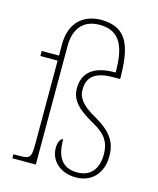

<svg xmlns="http://www.w3.org/2000/svg" viewBox="-114 -835 759 925"><g transform="rotate(15 265.0 -372.5)"><path d="M352 10C429 10 483 -42 483 -131C483 -199 454 -245 373 -292C292 -336 275 -372 275 -405C275 -449 289 -503 400 -503H437C436 -656 412 -755 276 -755C196 -755 123 -709 123 -591V-536H37V-511H123V-97C123 -26 117 -20 58 -20H34V0H151V-593C151 -669 186 -730 275 -730C383 -730 408 -646 408 -528C288 -529 247 -476 247 -406C247 -336 304 -300 368 -263C431 -229 455 -191 455 -132C455 -59 419 -15 353 -15C288 -15 246 -51 247 -152C236 -152 223 -135 223 -102C223 -40 274 10 352 10Z"/></g></svg>

Font: Noto Serif Tamil SemiCondensed Thin
Style: Regular
Weight: 100
Width: 4
Designer: Indian Type Foundry, Tom Grace, and the Monotype Design Team
Foundry: Monotype Imaging Inc.
Version: Version 2.004